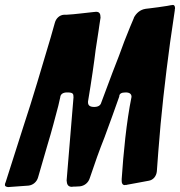

<svg xmlns="http://www.w3.org/2000/svg" viewBox="-40 -770 732 781"><path d="M76 -15C94 -17 110 -30 115 -49L153 -180C170 -235 185 -294 197 -339C200 -353 203 -366 205 -374C206 -387 216 -394 233 -394C257 -394 259 -389 259 -374L231 -36C232 -19 237 -11 251 -10C256 -11 262 -11 267 -11L285 -12C303 -14 319 -26 325 -45C345 -105 365 -161 385 -211C408 -274 427 -325 445 -377C445 -389 454 -394 471 -394C487 -394 495 -388 495 -376C474 -273 462 -146 455 -42V-33C455 -23 460 -17 467 -17L472 -18H474C473 -17 473 -17 473 -17H472C472 -17 472 -17 473 -17L476 -18H474C505 -24 536 -29 566 -35C583 -38 596 -53 598 -73L604 -154C615 -302 632 -450 652 -598L671 -728V-731L672 -736C672 -745 669 -750 663 -750L659 -749H656L640 -746C616 -742 592 -739 568 -736L551 -734H552C531 -731 514 -717 504 -697L505 -698L489 -660C473 -622 458 -582 444 -543C437 -524 428 -502 418 -476L372 -353C369 -341 359 -335 343 -335C326 -335 318 -341 318 -354V-357C332 -440 344 -524 349 -567C353 -594 357 -620 361 -645C363 -662 366 -677 368 -692L369 -698C369 -715 364 -722 351 -722L340 -721C331 -720 321 -719 313 -718C304 -717 296 -716 286 -715C268 -713 249 -711 230 -710H220C203 -709 188 -696 183 -677L166 -617C132 -503 92 -366 56 -258L-17 -29C-19 -25 -20 -22 -20 -18C-20 -11 -13 -10 -7 -9Z"/></svg>

Font: Bangerz
Style: Regular
Weight: 400
Designer: vernon adams
Foundry: Vernon Adams
Version: Version 2.10;December 28, 2023;FontCreator 13.0.0.2683 64-bi